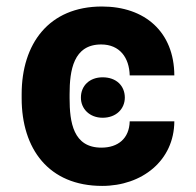

<svg xmlns="http://www.w3.org/2000/svg" viewBox="-20 -573 615 602"><path d="M233.7 -267.4C233.3 -232.2 260.7 -203.8 301.8 -203.8C344.1 -203.8 371.4 -231.5 371.4 -267.4C371.1 -304 344.8 -330.6 301.8 -330.6C260.7 -330.6 233.7 -304 233.7 -267.4ZM47.9 -264.9C47.9 -106.9 132.1 9.9 300.4 9.9C425.1 9.9 525.9 -69.2 526.6 -192.5H386.7C385.3 -138.5 349.8 -110.1 297.9 -110.1C209.5 -110.1 198.2 -189.6 198.2 -264.9V-277.7C198.2 -352.3 210.2 -433.6 297.2 -433.6C355.5 -433.6 385.3 -392 386.7 -336.6H526.6C525.9 -473.4 433.9 -552.6 299.7 -552.6C132.5 -552.6 47.9 -435 47.9 -277.7Z"/></svg>

Font: Magic Ui Pro
Style: Bold
Weight: 700
Designer: Stefan Endress, Andreas Faust
Version: Version 1.000;FEAKit 1.0